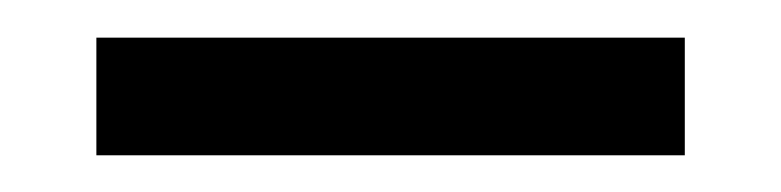

<svg xmlns="http://www.w3.org/2000/svg" viewBox="-20 -20 415 102"><path d="M343.8 62.5H31.2V0H343.8Z"/></svg>

Font: Juliett
Style: Regular
Weight: 400
Designer: GGBotNet
Foundry: GGBotNet
Version: 0.60